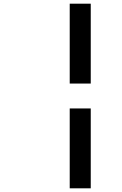

<svg xmlns="http://www.w3.org/2000/svg" viewBox="-20 -821 660 1041"><path d="M472 -368V-801H358V-368ZM472 200V-233H358V200Z"/></svg>

Font: Monaspace Neon Medium
Style: Italic
Weight: 500
Italic angle: -11°
Designer: Riley Cran & the Lettermatic Team
Foundry: Lettermatic
Version: Version 1.200 (Monaspace Neon)